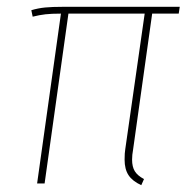

<svg xmlns="http://www.w3.org/2000/svg" viewBox="-20 -539 555 564"><path d="M371 -100Q368 -84 368 -70Q368 -49 376 -36Q384 -23 403 -13L395 5Q369 -7 357.5 -24.5Q346 -42 346 -70Q346 -90 348 -101L405 -499H181L111 0H89L159 -499Q131 -499 113.5 -497Q96 -495 76 -490L72 -509Q92 -515 112.5 -517Q133 -519 166 -519H508L505 -499H427Z"/></svg>

Font: Fira Sans Condensed Thin
Style: Italic
Weight: 250
Width: 3
Italic angle: -8°
Designer: Carrois Corporate & Edenspiekermann AG
Foundry: Carrois Corporate GbR & Edenspiekermann AG
Version: Version 4.203